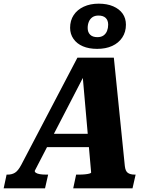

<svg xmlns="http://www.w3.org/2000/svg" viewBox="-72 -1029 829 1049"><path d="M181 -298H445L436 -225H154ZM378 -632 395 -631 118 -96Q117 -90 124 -85Q131 -80 145.5 -77.5Q160 -75 180 -75H191L174 0H-52L-36 -75H-30Q-7 -75 10 -85.5Q27 -96 44 -128L351 -714H550L610 -122Q613 -94 626.5 -84.5Q640 -75 664 -75H669L652 0H328L344 -75H357Q377 -75 392 -76.5Q407 -78 416 -80.5Q425 -83 426 -86ZM466 -944Q446 -944 433 -935Q420 -926 413.5 -910.5Q407 -895 407 -876Q407 -853 420.5 -839.5Q434 -826 460 -826Q481 -826 494 -835.5Q507 -845 513 -860.5Q519 -876 519 -894Q519 -918 505.5 -931Q492 -944 466 -944ZM459 -762Q414 -762 381 -776Q348 -790 329.5 -816.5Q311 -843 311 -877Q311 -917 330.5 -946.5Q350 -976 385.5 -992.5Q421 -1009 467 -1009Q513 -1009 546.5 -994.5Q580 -980 598 -954.5Q616 -929 616 -894Q616 -854 596 -824Q576 -794 541 -778Q506 -762 459 -762Z"/></svg>

Font: Roboto Serif
Style: Bold Italic
Weight: 700
Italic angle: -10°
Designer: Greg Gazdowicz
Foundry: Commercial Type
Version: Version 1.008